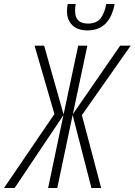

<svg xmlns="http://www.w3.org/2000/svg" viewBox="-87 -943 675 963"><path d="M-66.9 0 186 -371.1 86.4 -713.9H134.3L231.9 -369.1L305.2 -713.9H351.1L278.3 -370.1L515.6 -713.9H568.4L323.7 -365.7L420.4 0H371.6L277.3 -366.2L200.2 0H154.3L231 -365.2L-13.7 0ZM351.6 -790.5Q303.2 -790.5 276.1 -816.2Q249 -841.8 249 -886.7Q249 -895 250 -904.5Q251 -914.1 252.4 -922.9H292.5Q291.5 -915.5 290.5 -906.2Q289.6 -897 289.6 -888.2Q289.6 -824.7 354 -824.7Q397 -824.7 417.5 -851.1Q438 -877.4 445.8 -922.9H487.8Q462.9 -790.5 351.6 -790.5Z"/></svg>

Font: Open Sans Condensed Light
Style: Italic
Weight: 300
Width: 3
Italic angle: -12°
Designer: Monotype Design Team
Foundry: Monotype Imaging Inc.
Version: Version 3.000; ttfautohint (v1.8.4)